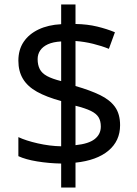

<svg xmlns="http://www.w3.org/2000/svg" viewBox="-20 -779 612 857"><path d="M253 -49Q198 -50 146 -58.5Q94 -67 62 -82V-167Q96 -151 149 -139Q202 -127 253 -126V-328Q187 -346 145 -369.5Q103 -393 82.5 -427Q62 -461 62 -508Q62 -557 85.5 -592Q109 -627 152 -647.5Q195 -668 253 -671V-759H317V-672Q370 -671 413.5 -660.5Q457 -650 493 -635L466 -561Q434 -574 395.5 -583.5Q357 -593 317 -596V-395Q383 -376 427 -354.5Q471 -333 493.5 -301.5Q516 -270 516 -220Q516 -150 464 -106.5Q412 -63 317 -53V58H253ZM317 -131Q376 -137 403 -158.5Q430 -180 430 -214Q430 -239 420 -255.5Q410 -272 385.5 -284Q361 -296 317 -307ZM253 -594Q217 -592 194 -581.5Q171 -571 159.5 -554Q148 -537 148 -515Q148 -489 157.5 -470.5Q167 -452 190 -439.5Q213 -427 253 -417Z"/></svg>

Font: guzrati115
Style: Regular
Weight: 400
Designer: Jelle Bosma - Monotype Design Team, Universal Thirst
Foundry: Monotype Imaging Inc.
Version: Version 2.102